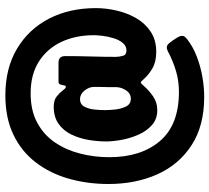

<svg xmlns="http://www.w3.org/2000/svg" viewBox="-53 -604 793 727"><g transform="rotate(-90 343.5 -240.5)"><path d="M340.3 136.2Q231 136.2 157.5 88.6Q84 41 47.1 -41Q10.3 -123 10.3 -226.6Q10.3 -305.7 30.3 -376.2Q50.3 -446.8 91.6 -501Q132.8 -555.2 196.3 -585.9Q259.8 -616.7 346.2 -616.7Q448.7 -616.7 522.7 -572.5Q596.7 -528.3 636.5 -451.2Q676.3 -374 676.3 -273.9Q676.3 -236.3 667.2 -196.3Q658.2 -156.2 638.7 -122.1Q619.1 -87.9 587.4 -66.7Q555.7 -45.4 510.7 -45.4Q472.2 -45.4 447.8 -60.1Q423.3 -74.7 410.6 -89.4Q397.9 -104 394.5 -104Q391.6 -104 377.9 -88.4Q364.3 -72.8 341.8 -57.1Q319.3 -41.5 289.6 -41.5Q256.3 -41.5 233.6 -61.5Q210.9 -81.5 197.3 -112.3Q183.6 -143.1 177.5 -176.3Q171.4 -209.5 171.4 -235.4Q171.4 -267.1 177.2 -301.8Q183.1 -336.4 197.5 -366.5Q211.9 -396.5 237.8 -415Q263.7 -433.6 303.2 -433.6Q327.6 -433.6 342 -422.1Q356.4 -410.6 364.7 -399.2Q373 -387.7 377.9 -387.7Q382.8 -387.7 383.8 -394.5Q384.8 -401.4 387 -408.4Q389.2 -415.5 397.9 -415.5H469.7Q494.6 -415.5 494.6 -390.1Q494.6 -342.3 493.2 -294.4Q491.7 -246.6 491.7 -198.7Q491.7 -186.5 495.4 -172.4Q499 -158.2 515.6 -158.2Q533.2 -158.2 544.7 -172.4Q556.2 -186.5 562.5 -207.3Q568.8 -228 571.3 -248.5Q573.7 -269 573.7 -281.7Q573.7 -350.1 548.6 -404.1Q523.4 -458 474.4 -489.5Q425.3 -521 353.5 -521Q289.1 -521 242.9 -496.3Q196.8 -471.7 168 -429.4Q139.2 -387.2 125.5 -333.7Q111.8 -280.3 111.8 -223.1Q111.8 -103 173.1 -31.2Q234.4 40.5 358.9 40.5Q400.9 40.5 437.7 29.5Q474.6 18.6 511.2 -0.5Q515.1 -2.4 518.8 -3.9Q522.5 -5.4 526.9 -5.4Q533.7 -5.4 538.1 -1.7Q542.5 2 546.4 7.3Q551.8 13.7 561.5 28.8Q571.3 43.9 571.3 52.2Q571.3 58.1 568.4 62Q565.4 65.9 561.5 69.3Q533.2 92.3 495.1 107.2Q457 122.1 416.7 129.2Q376.5 136.2 340.3 136.2ZM333.5 -141.6Q352.1 -141.6 363.3 -157.5Q374.5 -173.3 376.5 -189.9Q377.4 -197.8 377.2 -206.3Q377 -214.8 377 -222.7Q377.4 -237.3 377.7 -252.2Q377.9 -267.1 377.9 -281.7Q377.9 -299.3 364.3 -316.7Q350.6 -334 332 -334Q311.5 -334 302.7 -316.7Q293.9 -299.3 292 -277.3Q290 -255.4 290 -240.7Q290 -226.1 292.2 -202.6Q294.4 -179.2 303.5 -160.4Q312.5 -141.6 333.5 -141.6Z"/></g></svg>

Font: Belanosima SemiBold
Style: Regular
Weight: 600
Designer: The DocRepair Project, Santiago Orozco
Foundry: Google
Version: Version 2.000